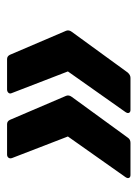

<svg xmlns="http://www.w3.org/2000/svg" viewBox="57 -535 389 543"><g transform="rotate(90 251.5 -263.5)"><path d="M147 -89Q139 -89 135 -97L67 -256Q64 -264 70 -272L185 -430Q192 -438 200 -438H291Q297 -438 299 -434Q301 -430 297 -424L182 -261L243 -103Q246 -97 242.5 -93Q239 -89 233 -89ZM331 -89Q323 -89 319 -97L251 -256Q248 -264 254 -272L369 -430Q374 -438 384 -438H475Q481 -438 483 -434Q485 -430 481 -424L366 -261L427 -103Q429 -97 426 -93Q423 -89 417 -89Z"/></g></svg>

Font: Sofia Sans
Style: Bold Italic
Weight: 700
Italic angle: -9°
Designer: Botio Nikoltchev, Ani Petrova
Foundry: lettersoup
Version: Version 4.101; ttfautohint (v1.8.4.7-5d5b)